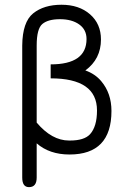

<svg xmlns="http://www.w3.org/2000/svg" viewBox="-20 -641 535 805"><path d="M133.8 -40V103.5Q133.8 143.6 101.6 143.6Q73.2 143.6 73.2 103.5V-450.2Q74.2 -548.8 119.1 -585Q164.1 -621.1 237.8 -621.1Q311.5 -621.1 357.4 -581.1Q403.3 -541 403.3 -475.6Q403.3 -393.6 337.9 -345.7Q378.9 -331.1 404.3 -300.8Q447.3 -250 447.3 -175.8Q447.3 6.8 271.5 6.8Q187.5 6.8 133.8 -40ZM133.8 -450.2V-127Q197.3 -51.8 269.5 -51.8Q271.5 -51.8 273.4 -51.8Q333 -51.8 357.4 -78.1Q386.7 -110.4 386.7 -177.7Q386.7 -312.5 192.4 -312.5V-371.1Q342.8 -371.1 342.8 -477.5Q342.8 -516.6 312 -538.6Q281.2 -560.5 231.4 -560.5Q181.6 -560.5 157.7 -540.5Q133.8 -520.5 133.8 -450.2Z"/></svg>

Font: Jura
Style: Medium
Weight: 500
Version: Version 2.6.1